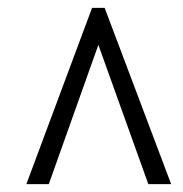

<svg xmlns="http://www.w3.org/2000/svg" viewBox="-20 -734 465 488"><path d="M47 -266H104L230 -620L357 -266H415L246 -714H214Z"/></svg>

Font: Noto Serif Tamil ExtraCondensed Medium
Style: Italic
Weight: 500
Width: 2
Italic angle: -12°
Designer: Indian Type Foundry, Tom Grace, and the Monotype Design Team
Foundry: Monotype Imaging Inc.
Version: Version 2.003